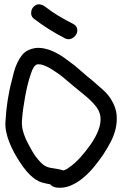

<svg xmlns="http://www.w3.org/2000/svg" viewBox="-20 -894 586 906"><path d="M146.5 -47.9Q124 -64.5 106 -85.4Q87.9 -106.4 73.2 -129.9Q59.6 -150.4 46.9 -173.8Q34.2 -197.3 24.4 -221.7Q14.6 -246.1 9.3 -271.5Q3.9 -296.9 5.9 -322.3Q8.8 -372.1 16.1 -420.4Q23.4 -468.8 36.1 -515.6Q40 -533.2 45.9 -554.7Q51.8 -576.2 61 -596.2Q70.3 -616.2 83 -632.8Q95.7 -649.4 115.2 -658.2Q144.5 -670.9 173.8 -667.5Q203.1 -664.1 231 -651.4Q258.8 -638.7 284.2 -620.6Q309.6 -602.5 332 -585Q352.5 -568.4 372.6 -550.3Q392.6 -532.2 414.1 -515.6Q439.5 -493.2 465.3 -470.7Q491.2 -448.2 507.8 -418.9Q527.3 -385.7 530.3 -352.1Q533.2 -318.4 525.4 -285.6Q517.6 -252.9 501 -221.7Q484.4 -190.4 464.8 -161.1Q447.3 -135.7 424.3 -107.4Q401.4 -79.1 373.5 -55.7Q345.7 -32.2 314 -18.6Q282.2 -4.9 247.1 -8.8Q226.6 -11.7 216.8 -24.4Q198.2 -27.3 180.7 -32.2Q163.1 -37.1 146.5 -47.9ZM84 -329.1Q82 -304.7 86.4 -284.2Q90.8 -263.7 101.6 -238.3Q115.2 -210 131.8 -181.2Q148.4 -152.3 170.9 -128.9Q190.4 -107.4 215.8 -102.5Q232.4 -99.6 248 -97.2Q263.7 -94.7 279.3 -89.8Q285.2 -91.8 291 -94.2Q296.9 -96.7 302.7 -101.6Q319.3 -112.3 333 -125Q346.7 -137.7 359.4 -151.4Q383.8 -178.7 406.7 -210.9Q429.7 -243.2 443.4 -277.3Q457 -311.5 454.1 -341.8Q451.2 -372.1 425.8 -400.4Q402.3 -426.8 374.5 -448.7Q346.7 -470.7 320.3 -493.2Q297.9 -512.7 276.4 -530.3Q254.9 -547.9 229.5 -563.5Q206.1 -579.1 183.6 -586.9Q180.7 -587.9 178.2 -588.4Q175.8 -588.9 172.9 -589.8L158.2 -590.8Q150.4 -588.9 148.4 -586.9Q141.6 -579.1 140.6 -579.1Q133.8 -567.4 131.8 -562.5Q129.9 -557.6 126 -546.9Q116.2 -518.6 109.4 -489.7Q102.5 -460.9 97.7 -432.6Q92.8 -404.3 89.4 -380.9Q85.9 -357.4 84 -329.1ZM193.4 -862.3Q224.6 -837.9 257.3 -818.4Q290 -798.8 325.2 -781.2Q341.8 -772.5 344.2 -757.8Q346.7 -743.2 338.9 -730.5Q331.1 -717.8 316.4 -711.4Q301.8 -705.1 285.2 -713.9Q209 -752.9 138.7 -806.6Q126 -817.4 127 -834.5Q127.9 -851.6 138.7 -862.3Q151.4 -875 166 -873.5Q180.7 -872.1 193.4 -862.3Z"/></svg>

Font: Schoolbell
Style: Regular
Weight: 400
Designer: Font Diner, Inc
Foundry: Font Diner, Inc
Version: Version 1.001